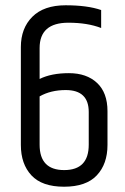

<svg xmlns="http://www.w3.org/2000/svg" viewBox="-20 -697 473 727"><path d="M316 -273Q316 -356 229 -356Q172 -356 130 -332V-149Q130 -53 223 -53Q316 -53 316 -149ZM59 -519Q59 -590 102.5 -633.5Q146 -677 228.5 -677Q311 -677 363 -659V-591Q311 -611 239 -611Q130 -611 130 -515V-398Q174 -420 241 -420Q308 -420 347.5 -383Q387 -346 387 -276V-148Q387 -76 346.5 -33Q306 10 222.5 10Q139 10 99 -33Q59 -76 59 -148Z"/></svg>

Font: Khand
Style: Regular
Weight: 400
Designer: Devanagari: Sanchit Sawaria, Jyotish Sonowal; Latin: Satya Rajpurohit
Foundry: Indian Type Foundry
Version: Version 1.100;PS 1.0;hotconv 1.0.78;makeotf.lib2.5.61930; tt